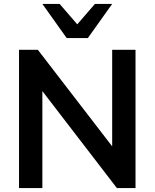

<svg xmlns="http://www.w3.org/2000/svg" viewBox="-20 -959 788 979"><path d="M77 0V-705H173L578 -179H552V-705H671V0H576L171 -527H196V0ZM320 -765 196 -939H284L374 -835L464 -939H552L428 -765Z"/></svg>

Font: NunitoSans3
Style: Bold
Weight: 700
Designer: Vernon Adams
Foundry: Vernon Adams
Version: Version 3.101;gftools[0.9.27]